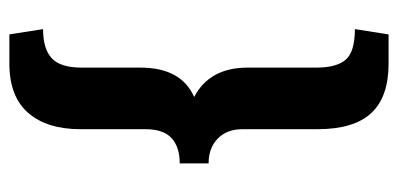

<svg xmlns="http://www.w3.org/2000/svg" viewBox="-234 -494 828 399"><g transform="rotate(-90 179.5 -294.0)"><path d="M308 100 319 30Q272 30 255.5 11Q239 -8 239 -50V-193Q239 -272 178 -304Q239 -331 239 -416V-538Q239 -582 258.5 -600Q278 -618 319 -618L308 -688H247Q179 -688 145 -649Q111 -610 111 -540V-405Q111 -368 92.5 -351Q74 -334 40 -334V-274Q72 -274 91.5 -255Q111 -236 111 -204V-48Q111 28 144.5 64Q178 100 247 100Z"/></g></svg>

Font: Goldman
Style: Regular
Weight: 400
Designer: Jaikishan Patel
Version: Version 1.000; ttfautohint (v1.8.3)